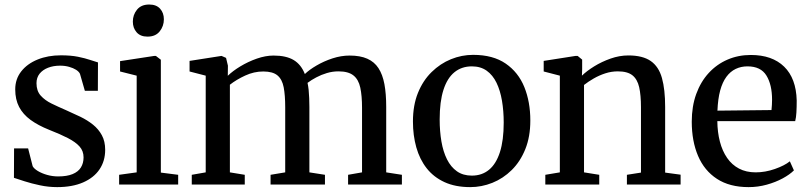

<svg xmlns="http://www.w3.org/2000/svg" viewBox="-20 -794 3476 826"><path d="M226 11Q188.5 11 152 3.2Q115.5 -4.5 86 -14Q56.5 -23.5 40 -29L40.5 -155.5H101L120.5 -79Q126 -68.5 143 -58.2Q160 -48 183 -41.5Q206 -35 230 -35Q268 -35 292.2 -45Q316.5 -55 328 -73.5Q339.5 -92 339.5 -117Q339.5 -144.5 322.2 -163.8Q305 -183 272 -200Q239 -217 191.5 -235.5Q144 -254.5 111.5 -278.2Q79 -302 62.2 -334Q45.5 -366 45.5 -409.5Q45.5 -454 71.5 -487Q97.5 -520 142 -538Q186.5 -556 242 -556Q284.5 -556 315.5 -549.8Q346.5 -543.5 367.8 -536.2Q389 -529 401.5 -525.5L401 -403.5H345L324 -476.5Q319.5 -486 307.2 -493.8Q295 -501.5 277.2 -506.5Q259.5 -511.5 238.5 -511.5Q209.5 -511.5 186.5 -502.5Q163.5 -493.5 150.2 -476.8Q137 -460 137 -436Q137 -403 155 -382.8Q173 -362.5 201.8 -348.5Q230.5 -334.5 263 -320.5Q295 -306.5 325.5 -291.8Q356 -277 380 -257.8Q404 -238.5 418.2 -212.2Q432.5 -186 432.5 -149.5Q432.5 -101.5 408.2 -65.5Q384 -29.5 337.5 -9.2Q291 11 226 11Z M492.5 0V-42L568 -52.5V-468.5L496.5 -486.5V-531L644 -553.5H650.5L672 -537V-51.5L746.5 -42V0ZM614 -636.5Q584 -636.5 567.8 -655Q551.5 -673.5 551.5 -701Q551.5 -730.5 569.5 -752.5Q587.5 -774.5 621.5 -774.5H622.5Q652.5 -774.5 668.8 -756.5Q685 -738.5 685 -711Q685 -681.5 667 -659Q649 -636.5 615 -636.5Z M805 0V-42L865 -52.5V-468.5L795.5 -486.5V-532L933 -553.5L952.5 -545L960.5 -511.5L960 -468Q981 -488.5 1014 -508.5Q1047 -528.5 1084.8 -541.8Q1122.5 -555 1157 -555Q1211 -555 1243.2 -535.8Q1275.5 -516.5 1291.5 -475.5Q1310.5 -494 1341.8 -512.2Q1373 -530.5 1410.2 -542.8Q1447.5 -555 1484 -555Q1529.5 -555 1560 -541.5Q1590.5 -528 1608.2 -500.8Q1626 -473.5 1633.8 -432Q1641.5 -390.5 1641.5 -334V-52.5L1709 -42V0H1477.5V-42L1537.5 -52.5V-330.5Q1537.5 -382 1530 -417Q1522.5 -452 1500.5 -469.5Q1478.5 -487 1436 -487Q1411 -487 1386.5 -479.8Q1362 -472.5 1340.8 -461.2Q1319.5 -450 1303 -437.5Q1306 -424 1307.8 -407.5Q1309.5 -391 1310.2 -372.2Q1311 -353.5 1311 -334V-52.5L1378 -42V0H1144V-42L1207 -52.5V-332.5Q1207 -384 1200.5 -418.2Q1194 -452.5 1173.8 -469.5Q1153.5 -486.5 1112.5 -486.5Q1073 -486.5 1035 -469Q997 -451.5 969 -429.5V-52.5L1033 -42V0Z M1756.5 -271.5Q1756.5 -341 1778 -394.2Q1799.5 -447.5 1836.8 -484Q1874 -520.5 1920 -539.2Q1966 -558 2015.5 -558Q2101 -558 2155.5 -520.5Q2210 -483 2235.8 -419.2Q2261.5 -355.5 2261.5 -275.5Q2261.5 -206 2240 -152.5Q2218.5 -99 2181.5 -62.5Q2144.5 -26 2098.2 -7.5Q2052 11 2003 11Q1939 11 1892.2 -10.5Q1845.5 -32 1815.5 -70.2Q1785.5 -108.5 1771 -160Q1756.5 -211.5 1756.5 -271.5ZM2010 -38.5Q2053.5 -38.5 2084 -63.8Q2114.5 -89 2130.8 -139.8Q2147 -190.5 2147 -266.5Q2147 -317 2139.5 -361Q2132 -405 2116 -438Q2100 -471 2073.8 -489.8Q2047.5 -508.5 2010 -508.5Q1966 -508.5 1935 -483.2Q1904 -458 1887.8 -407.5Q1871.5 -357 1871.5 -280Q1871.5 -229.5 1879 -185.5Q1886.5 -141.5 1903 -108.5Q1919.5 -75.5 1945.8 -57Q1972 -38.5 2010 -38.5Z M2388.5 -52.5V-468.5L2319 -486.5V-532L2456.5 -553.5H2465L2484.5 -537.5V-496.5L2483.5 -468.5Q2504 -488.5 2536.2 -508.5Q2568.5 -528.5 2606.8 -542Q2645 -555.5 2683.5 -555.5Q2745 -555.5 2779.5 -531.5Q2814 -507.5 2827.8 -458.2Q2841.5 -409 2841.5 -334V-51.5L2908 -42.5V0H2677V-42L2737.5 -51.5V-333Q2737.5 -384.5 2729.8 -418.8Q2722 -453 2700.8 -470Q2679.5 -487 2638 -487Q2610.5 -487 2584.2 -478.5Q2558 -470 2534.5 -456.5Q2511 -443 2492.5 -428.5V-52.5L2558 -42V0H2326V-42Z M3200.5 11Q3119 11 3064.5 -24.5Q3010 -60 2983 -123.5Q2956 -187 2956 -270.5Q2956 -336.5 2975.2 -389.5Q2994.5 -442.5 3029 -480Q3063.5 -517.5 3109.8 -537.5Q3156 -557.5 3210 -557.5Q3302 -557.5 3353.5 -507.2Q3405 -457 3407.5 -362Q3407.5 -332 3406.2 -310.2Q3405 -288.5 3401 -273H3066Q3066.5 -225 3077 -184.8Q3087.5 -144.5 3108 -114.8Q3128.5 -85 3159.2 -68.8Q3190 -52.5 3231 -52.5Q3272 -52.5 3313.5 -67Q3355 -81.5 3378 -100L3395.5 -61Q3377.5 -43 3347 -26.5Q3316.5 -10 3278.5 0.5Q3240.5 11 3200.5 11ZM3066.5 -318 3299 -320.5Q3300 -330.5 3300.8 -342.8Q3301.5 -355 3301.5 -365Q3301.5 -429.5 3277.2 -469Q3253 -508.5 3195.5 -508.5Q3168 -508.5 3145 -497.5Q3122 -486.5 3105 -463.5Q3088 -440.5 3078.2 -404.5Q3068.5 -368.5 3066.5 -318Z"/></svg>

Font: Merriweather 48pt
Style: Regular
Weight: 400
Version: Version 2.100